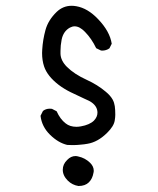

<svg xmlns="http://www.w3.org/2000/svg" viewBox="-20 -513 540 657"><path d="M300.8 71.3Q300.8 56.2 288.1 43.9Q271 27.3 248 22.5Q243.2 21 238.3 21Q222.7 21 210 34.2Q194.8 48.8 194.8 67.9Q194.8 87.9 211.9 105Q227.1 120.1 248.5 123.5Q271.5 123.5 284.2 110.8Q296.4 98.6 299.8 78.6Q300.8 75.2 300.8 71.3ZM210 -17.1Q218.8 -16.6 224.6 -16.6Q230.5 -16.6 235.1 -16.6Q239.7 -16.6 245.4 -17.1Q251 -17.6 256.8 -18.1Q268.6 -19 279.3 -21Q314.9 -26.9 346.7 -58.6Q369.6 -81.1 372.6 -100.6Q374.5 -112.3 374.5 -120.6Q374.5 -137.7 372.8 -149.7Q371.1 -161.6 365.7 -171.9Q357.9 -186 341.8 -199.2Q313.5 -223.1 276.9 -239.7Q233.9 -259.3 209 -284.2Q188 -305.2 187 -328.6Q187 -333 187 -338.9Q187 -357.4 190.9 -377.4Q196.8 -406.2 219.2 -418.5Q227.5 -422.9 235.4 -422.9Q252.4 -422.9 270.5 -404.3Q293.5 -380.9 309.1 -348.1L325.2 -340.3Q327.1 -339.8 329.1 -339.8Q343.8 -339.8 354.5 -347.7L362.3 -363.3Q356 -405.3 315.9 -447.3Q280.3 -484.9 241.2 -491.7Q232.9 -493.2 225.1 -493.2Q195.8 -493.2 173.8 -472.2Q145 -444.3 135.7 -410.6Q126.5 -377 124.5 -343.3Q124 -337.4 124 -331.5Q124 -306.2 130.9 -285.6Q142.1 -252.4 180.7 -222.7Q198.7 -209 221.2 -197.8Q254.9 -181.6 268.3 -175.5Q281.7 -169.4 284.2 -168.2Q286.6 -167 289.1 -165.5Q291.5 -164.1 293.5 -162.6Q313.5 -148.4 313.5 -127.4Q313.5 -112.8 301.3 -100.1Q286.6 -85.9 256.8 -80.6Q248.5 -79.1 241.7 -79.1Q219.2 -79.1 204.6 -90.8Q186 -105 173.8 -132.3L157.7 -140.6Q153.8 -141.1 150.4 -141.1Q136.7 -141.1 127 -133.3L118.7 -116.7Q123 -79.6 151.1 -52Q179.2 -24.4 210 -17.1Z"/></svg>

Font: Bakudai
Style: ExtraLight
Weight: 200
Version: Version 1.48